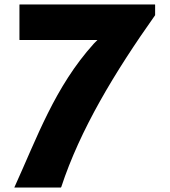

<svg xmlns="http://www.w3.org/2000/svg" viewBox="-20 -852 760 859"><path d="M68 -832 67 -831V-674L68 -673H416L400 -657C225 -463 146 -237 44 -13H252L254 -15C338 -271 492 -527 674 -784V-831L673 -832Z"/></svg>

Font: Hussar Woodtype
Style: SeBd
Weight: 900
Foundry: Cannot Into Space Fonts
Version: Version 1.07